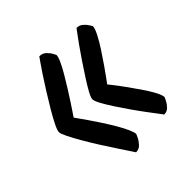

<svg xmlns="http://www.w3.org/2000/svg" viewBox="-144 -602 704 704"><g transform="rotate(-45 208.0 -250.0)"><path d="M166 0Q166 0 155.5 -16Q145 -32 128 -57.5Q111 -83 92 -113Q73 -143 56.5 -171.5Q40 -200 29 -222Q18 -244 18 -252Q18 -261 28.5 -282.5Q39 -304 55.5 -332Q72 -360 90.5 -389.5Q109 -419 125.5 -444Q142 -469 153 -484.5Q164 -500 164 -500Q180 -500 190.5 -490Q201 -480 206.5 -469.5Q212 -459 212 -459Q212 -449 203.5 -430.5Q195 -412 181.5 -389Q168 -366 153 -342Q138 -318 124.5 -297.5Q111 -277 102.5 -264.5Q94 -252 94 -252Q94 -252 102.5 -240Q111 -228 125 -208Q139 -188 154.5 -164Q170 -140 183.5 -117Q197 -94 205.5 -75Q214 -56 214 -47Q214 -47 208.5 -35Q203 -23 192.5 -11.5Q182 0 166 0ZM337 -25Q337 -25 326.5 -39Q316 -53 299 -75.5Q282 -98 263.5 -124.5Q245 -151 228 -177Q211 -203 200.5 -222.5Q190 -242 190 -251Q190 -259 200.5 -278.5Q211 -298 227.5 -323.5Q244 -349 262 -376Q280 -403 296.5 -426Q313 -449 323.5 -463Q334 -477 334 -477Q349 -477 359.5 -467.5Q370 -458 375.5 -448.5Q381 -439 381 -439Q381 -428 369.5 -405.5Q358 -383 341 -357Q324 -331 307 -306.5Q290 -282 278.5 -266.5Q267 -251 267 -251Q267 -251 279 -236Q291 -221 308 -197.5Q325 -174 342.5 -148.5Q360 -123 371.5 -101.5Q383 -80 383 -69Q383 -69 377.5 -57.5Q372 -46 362 -35.5Q352 -25 337 -25Z"/></g></svg>

Font: Yanone Kaffeesatz
Style: Regular
Weight: 400
Designer: Yanone (Cyrillic: Daniel Pouzeot, Huerta Tipografica, and Cyreal)
Foundry: Yanone
Version: Version 2.003